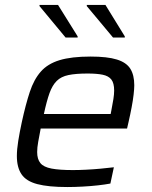

<svg xmlns="http://www.w3.org/2000/svg" viewBox="-20 -746 611 774"><path d="M251.2 8Q175 8 130.3 -3.8Q85.5 -15.6 66.8 -43.4Q48 -71.2 48 -117Q48 -143.5 53.5 -177.8Q59 -212.1 68 -254Q83.5 -325.2 100.1 -375.4Q116.7 -425.7 144.4 -457.2Q172.1 -488.8 220 -503.4Q267.9 -518 345 -518Q412.7 -518 451 -506.1Q489.3 -494.3 505.3 -469Q521.3 -443.7 521.3 -402.3Q521.3 -387.8 518.6 -364.4Q515.9 -340.9 510.6 -313.2Q505.4 -285.4 498.4 -254.9L492.2 -227.8H144Q138.1 -197.6 134 -174.2Q129.8 -150.8 129.8 -133.2Q129.8 -104.3 142.9 -88.4Q156 -72.5 187.6 -66.5Q219.1 -60.4 273.7 -60.4Q298 -60.4 327.3 -61.9Q356.6 -63.3 386.1 -66.1Q415.5 -68.8 439 -71.7L425 -6.1Q404.2 -2.1 374.7 1.2Q345.3 4.5 313 6.2Q280.8 8 251.2 8ZM156.9 -286.4H426.1L429 -301.4Q433.9 -326.8 437.1 -346.6Q440.2 -366.3 440.2 -381Q440.2 -410.8 429 -425.3Q417.7 -439.8 394.2 -444.7Q370.7 -449.6 332.9 -449.6Q285.5 -449.6 255.9 -443.4Q226.4 -437.3 208.8 -419.9Q191.1 -402.5 179.6 -370.6Q168.1 -338.6 156.9 -286.4ZM244.5 -594.6 139.3 -721.4V-726.2H213.9L293 -599.4V-594.6ZM435.7 -594.6 329.9 -721.4V-726.2H405L483.1 -599.4V-594.6Z"/></svg>

Font: Saira Thin
Style: Italic
Weight: 100
Italic angle: -12°
Designer: Hector Gatti with collaboration of the Omnibus-Type team
Foundry: Omnibus-Type
Version: Version 1.101